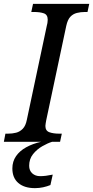

<svg xmlns="http://www.w3.org/2000/svg" viewBox="-41 -734 482 994"><path d="M-21 0 -13 -42H0Q23 -42 42.5 -47Q62 -52 77 -67.5Q92 -83 98 -114L202 -604Q204 -610 205 -619Q206 -628 206 -632Q206 -658 186 -665Q166 -672 134 -672H121L130 -714H421L412 -672H399Q377 -672 357 -667Q337 -662 323 -647Q309 -632 302 -600L198 -110Q197 -104 195.5 -95.5Q194 -87 194 -82Q194 -57 214.5 -49.5Q235 -42 266 -42H279L270 0ZM140 240Q85 240 54 213.5Q23 187 23 138Q23 102 42 74.5Q61 47 94.5 28.5Q128 10 172 0H229Q206 7 178 23Q150 39 130 64Q110 89 110 124Q110 149 126 163.5Q142 178 167 178Q181 178 197 176Q213 174 232 170L220 224Q203 231 182.5 235.5Q162 240 140 240Z"/></svg>

Font: Noto Serif
Style: Italic
Weight: 400
Italic angle: -12°
Designer: Monotype Design Team
Foundry: Monotype Imaging Inc.
Version: Version 2.013